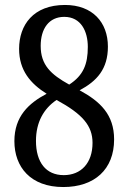

<svg xmlns="http://www.w3.org/2000/svg" viewBox="-20 -744 517 774"><path d="M235 10C361 10 440 -61 440 -182C440 -282 384 -335 301 -380C370 -417 415 -465 415 -556C415 -654 353 -724 242 -724C114 -724 57 -643 57 -547C57 -460 103 -407 168 -366C96 -328 38 -275 38 -175C38 -71 103 10 235 10ZM259 -403C185 -444 144 -482 144 -559C144 -628 177 -676 239 -676C307 -676 334 -617 334 -555C334 -485 316 -440 259 -403ZM237 -38C165 -38 125 -90 125 -176C125 -251 156 -306 208 -341C313 -284 353 -237 353 -168C353 -87 307 -38 237 -38Z"/></svg>

Font: Noto Serif Ethiopic Cn
Style: Regular
Weight: 400
Width: 3
Designer: Monotype Design Team
Foundry: Monotype Imaging Inc.
Version: Version 2.102